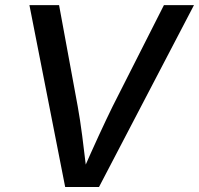

<svg xmlns="http://www.w3.org/2000/svg" viewBox="-20 -748 796 768"><path d="M240.7 0 97.7 -727.5H216.3L291 -321.8Q300.3 -270.5 308.8 -205.1Q317.4 -139.6 328.1 -48.3H304.7Q344.2 -138.7 375.2 -205.8Q406.2 -272.9 430.2 -321.8L635.7 -727.5H755.9L376 0Z"/></svg>

Font: Inter 17pt Medium
Style: Italic
Weight: 500
Italic angle: -9.3988°
Version: Version 4.001;git-66647c0bb